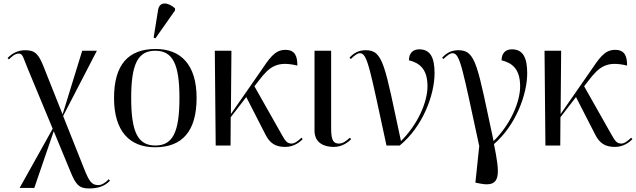

<svg xmlns="http://www.w3.org/2000/svg" viewBox="-20 -823 3597 1086"><path d="M483 243C537 243 574 229 602 199L595 191C575 212 554 224 536 224C498 224 484 202 456 132L337 -167L528 -536H445L334 -176L227 -445C199 -516 179 -539 123 -539C89 -539 54 -527 23 -495L30 -487C47 -503 65 -520 86 -520C110 -520 112 -494 136 -437L278 -95L91 240H174L284 -81L379 149C408 220 427 243 483 243Z M859 -606 970 -764V-776C932 -810 882 -818 874 -766L849 -610ZM857 10C1011 10 1092 -81 1092 -269C1092 -456 1004 -546 860 -546C705 -546 625 -456 625 -269C625 -81 713 10 857 10ZM859 0C760 0 722 -75 722 -269C722 -461 760 -536 858 -536C957 -536 995 -461 995 -269C995 -75 957 0 859 0Z M1200 0H1284L1285 -160L1373 -274L1482 -61C1506 -14 1537 8 1593 8C1642 8 1676 -19 1692 -36L1685 -44C1668 -28 1648 -11 1630 -11C1603 -11 1594 -26 1574 -61L1419 -335L1443 -366C1504 -446 1547 -480 1662 -452C1662 -504 1650 -541 1594 -541C1532 -541 1503 -491 1448 -411L1286 -178L1289 -536H1195Z M1867 8C1916 8 1950 -19 1966 -36L1959 -44C1940 -28 1922 -11 1898 -11C1868 -11 1853 -25 1853 -96V-536H1759V-84C1759 -14 1814 8 1867 8Z M2166 0H2241C2370 -105 2438 -285 2438 -409C2438 -496 2415 -544 2351 -544C2315 -544 2293 -521 2293 -482C2352 -467 2398 -434 2398 -335C2398 -244 2342 -118 2248 -25C2156 -453 2149 -539 2049 -539C2012 -539 1984 -526 1957 -497L1964 -489C1988 -512 2002 -522 2016 -522C2059 -522 2072 -433 2166 0Z M2690 0H2691L2669 210L2694 215C2817 240 2808 162 2774 -8C2897 -114 2962 -288 2962 -409C2962 -496 2939 -544 2875 -544C2839 -544 2817 -521 2817 -482C2876 -467 2922 -434 2922 -335C2922 -244 2866 -118 2772 -25C2680 -453 2673 -539 2573 -539C2536 -539 2508 -526 2481 -497L2488 -489C2512 -512 2526 -522 2540 -522C2583 -522 2596 -433 2690 0Z M3065 0H3149L3150 -160L3238 -274L3347 -61C3371 -14 3402 8 3458 8C3507 8 3541 -19 3557 -36L3550 -44C3533 -28 3513 -11 3495 -11C3468 -11 3459 -26 3439 -61L3284 -335L3308 -366C3369 -446 3412 -480 3527 -452C3527 -504 3515 -541 3459 -541C3397 -541 3368 -491 3313 -411L3151 -178L3154 -536H3060Z"/></svg>

Font: Noto Serif Display
Style: Regular
Weight: 400
Designer: Monotype Design Team
Foundry: Monotype Imaging Inc.
Version: Version 2.009